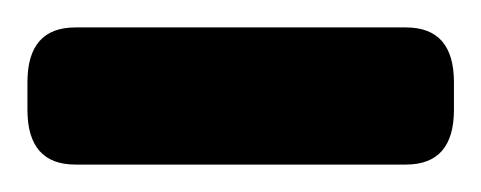

<svg xmlns="http://www.w3.org/2000/svg" viewBox="-20 -717 351 140"><path d="M35 -597Q0 -597 0 -637V-657Q0 -697 35 -697H276Q311 -697 311 -657V-637Q311 -597 276 -597Z"/></svg>

Font: Asap Semi Condensed ExtraBold
Style: Regular
Weight: 800
Width: 4
Designer: Pablo Cosgaya
Foundry: Omnibus-Type
Version: Version 3.001; ttfautohint (v1.8.4.7-5d5b)